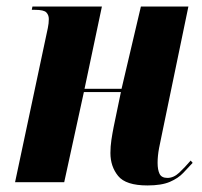

<svg xmlns="http://www.w3.org/2000/svg" viewBox="-20 -556 618 586"><path d="M430 10Q364 10 340.5 -19Q317 -48 317 -89Q317 -109 320 -129Q323 -149 327 -169L349 -275H236L176 0H26L118 -433Q123 -456 126 -470.5Q129 -485 129 -498Q129 -510 121.5 -518Q114 -526 87 -526H77L79 -536H291L238 -285H351L410 -536H555L477 -160Q470 -128 465.5 -104Q461 -80 461 -59Q461 -38 467 -25.5Q473 -13 491 -13Q510 -13 527 -29Q544 -45 562 -66L568 -59Q555 -45 539.5 -28.5Q524 -12 498.5 -1Q473 10 430 10Z"/></svg>

Font: Noto Serif Display ExtraCondensed ExtraBold
Style: Italic
Weight: 800
Width: 2
Italic angle: -12°
Designer: Monotype Design Team
Foundry: Monotype Imaging Inc.
Version: Version 2.009